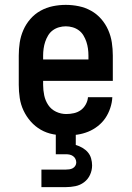

<svg xmlns="http://www.w3.org/2000/svg" viewBox="-20 -548 540 788"><path d="M252 8Q225 8 198 3Q171 -2 147.5 -15.5Q124 -29 106 -49.5Q88 -70 76.5 -94.5Q65 -119 61 -146Q57 -173 57 -200V-320Q57 -347 61 -373.5Q65 -400 76 -425Q87 -450 105 -470.5Q123 -491 146.5 -504Q170 -517 196.5 -522.5Q223 -528 250 -528Q277 -528 303.5 -522.5Q330 -517 353.5 -504Q377 -491 395 -470.5Q413 -450 424 -425Q435 -400 439 -373.5Q443 -347 443 -320V-216H157V-200Q157 -178 161.5 -156.5Q166 -135 178 -117Q190 -99 210 -89.5Q230 -80 252 -80Q268 -80 283.5 -83.5Q299 -87 311.5 -96Q324 -105 332 -119.5Q340 -134 341 -149H441Q440 -127 432.5 -104.5Q425 -82 412.5 -63.5Q400 -45 381.5 -30.5Q363 -16 342 -7.5Q321 1 298 4.5Q275 8 252 8ZM343 -304V-320Q343 -334 341 -348.5Q339 -363 334.5 -376.5Q330 -390 322.5 -402.5Q315 -415 303.5 -423.5Q292 -432 278 -436Q264 -440 250 -440Q236 -440 222 -436Q208 -432 196.5 -423.5Q185 -415 177.5 -402.5Q170 -390 165.5 -376.5Q161 -363 159 -348.5Q157 -334 157 -320V-304ZM150 220V148H250Q257 148 264.5 147Q272 146 278.5 142.5Q285 139 289 132.5Q293 126 293 119Q293 111 289.5 104Q286 97 279.5 92.5Q273 88 265.5 86.5Q258 85 250 85H209V0H291V47Q305 51 318 58.5Q331 66 340.5 77Q350 88 354 102.5Q358 117 358 131Q358 151 349.5 169.5Q341 188 325 200Q309 212 289.5 216Q270 220 250 220Z"/></svg>

Font: Iosevka Curly Slab Semibold
Style: Regular
Weight: 600
Monospace: yes
Designer: Belleve Invis
Foundry: Belleve Invis
Version: Version 22.1.2; ttfautohint (v1.8.4)